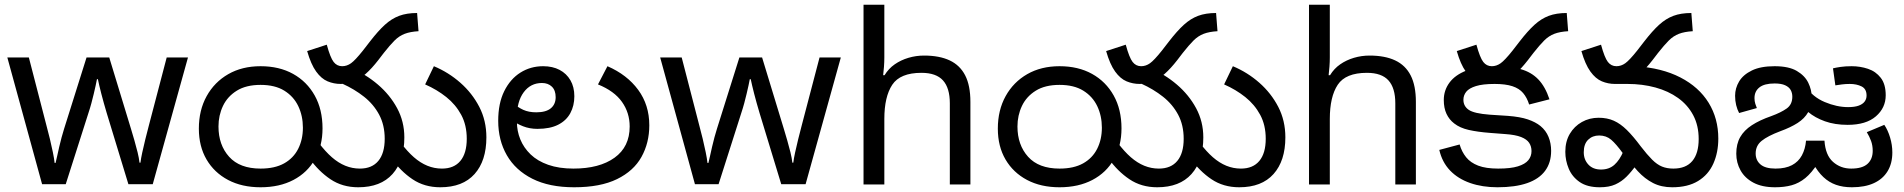

<svg xmlns="http://www.w3.org/2000/svg" viewBox="-20 -780 8053 812"><path d="M431 -303Q425 -324 419 -344.5Q413 -365 408.5 -383.5Q404 -402 400 -418Q396 -434 394 -445H390Q388 -434 384.5 -418Q381 -402 376.5 -383Q372 -364 366.5 -343.5Q361 -323 354 -302L258 -1H158L11 -537H102L176 -251Q184 -222 191 -192.5Q198 -163 203.5 -136.5Q209 -110 211 -91H215Q218 -103 222 -121Q226 -139 230.5 -159Q235 -179 240.5 -199Q246 -219 251 -235L346 -537H442L534 -235Q541 -212 548.5 -186Q556 -160 562 -135.5Q568 -111 570 -92H574Q576 -109 581.5 -134.5Q587 -160 594.5 -190.5Q602 -221 610 -251L685 -537H775L626 -1H523Z M821 -236Q821 -314 854 -373.5Q887 -433 945.5 -466.5Q1004 -500 1082 -500Q1161 -500 1219.5 -467.5Q1278 -435 1311 -376Q1344 -317 1344 -237Q1344 -163 1312 -106.5Q1280 -50 1221 -19Q1162 12 1082 12Q1003 12 944.5 -19Q886 -50 853.5 -105.5Q821 -161 821 -236ZM904 -245Q904 -167 949 -117Q994 -67 1082 -67Q1142 -67 1181.5 -89Q1221 -111 1241 -150.5Q1261 -190 1261 -240Q1261 -290 1241.5 -331Q1222 -372 1182.5 -396.5Q1143 -421 1082 -421Q1021 -421 981.5 -396.5Q942 -372 923 -332Q904 -292 904 -245ZM1495 12Q1428 12 1377.5 -22Q1327 -56 1288 -111L1328 -176Q1356 -139 1383.5 -115Q1411 -91 1440.5 -79Q1470 -67 1502 -67Q1553 -67 1580 -99.5Q1607 -132 1607 -193Q1607 -251 1583.5 -295Q1560 -339 1519.5 -371Q1479 -403 1428 -426L1465 -492Q1527 -466 1578 -422.5Q1629 -379 1659.5 -322.5Q1690 -266 1690 -199Q1690 -100 1640 -44Q1590 12 1495 12ZM1842 12Q1775 12 1724.5 -22Q1674 -56 1635 -111L1675 -176Q1703 -139 1730.5 -115Q1758 -91 1787.5 -79Q1817 -67 1849 -67Q1900 -67 1927 -99.5Q1954 -132 1954 -193Q1954 -251 1930.5 -294.5Q1907 -338 1867.5 -369.5Q1828 -401 1778 -423L1815 -500Q1877 -474 1927 -430Q1977 -386 2007 -328Q2037 -270 2037 -199Q2037 -100 1987 -44Q1937 12 1842 12ZM1421 -425Q1392 -425 1365.5 -436Q1339 -447 1317 -477.5Q1295 -508 1279 -564L1362 -591Q1377 -536 1391 -518Q1405 -500 1427 -500Q1447 -500 1464.5 -512.5Q1482 -525 1514 -565L1545 -605Q1579 -649 1607.5 -675Q1636 -701 1668 -713Q1700 -725 1744 -725L1750 -648Q1715 -646 1691.5 -637Q1668 -628 1648.5 -608.5Q1629 -589 1603 -556L1580 -526Q1552 -490 1527 -468Q1502 -446 1476.5 -435.5Q1451 -425 1421 -425Z M2408 12Q2303 12 2231.5 -24Q2160 -60 2123.5 -123.5Q2087 -187 2087 -269Q2087 -343 2112.5 -394.5Q2138 -446 2181 -473Q2224 -500 2277 -500Q2317 -500 2346.5 -484.5Q2376 -469 2392.5 -440.5Q2409 -412 2409 -373Q2409 -333 2392 -301.5Q2375 -270 2340.5 -252.5Q2306 -235 2253 -235Q2220 -235 2192 -246Q2164 -257 2143.5 -273Q2123 -289 2110 -304L2133 -366Q2141 -355 2155.5 -340.5Q2170 -326 2193 -315.5Q2216 -305 2248 -305Q2289 -305 2309.5 -322Q2330 -339 2330 -369Q2330 -398 2314 -413.5Q2298 -429 2272 -429Q2224 -429 2195 -390Q2166 -351 2166 -284V-266Q2166 -226 2180.5 -190.5Q2195 -155 2224 -127Q2253 -99 2298.5 -83Q2344 -67 2405 -67Q2515 -67 2579 -113Q2643 -159 2643 -245Q2643 -303 2610.5 -349Q2578 -395 2509 -423L2549 -500Q2632 -464 2679 -400Q2726 -336 2726 -250Q2726 -176 2693 -116.5Q2660 -57 2589.5 -22.5Q2519 12 2408 12Z M3192 -303Q3186 -324 3180 -344.5Q3174 -365 3169.5 -383.5Q3165 -402 3161 -418Q3157 -434 3155 -445H3151Q3149 -434 3145.5 -418Q3142 -402 3137.5 -383Q3133 -364 3127.5 -343.5Q3122 -323 3115 -302L3019 -1H2919L2772 -537H2863L2937 -251Q2945 -222 2952 -192.5Q2959 -163 2964.5 -136.5Q2970 -110 2972 -91H2976Q2979 -103 2983 -121Q2987 -139 2991.5 -159Q2996 -179 3001.5 -199Q3007 -219 3012 -235L3107 -537H3203L3295 -235Q3302 -212 3309.5 -186Q3317 -160 3323 -135.5Q3329 -111 3331 -92H3335Q3337 -109 3342.5 -134.5Q3348 -160 3355.5 -190.5Q3363 -221 3371 -251L3446 -537H3536L3387 -1H3284Z M3720 -537Q3720 -518 3718.5 -498Q3717 -478 3715 -462H3721Q3738 -490 3764 -508Q3790 -526 3822 -535.5Q3854 -545 3888 -545Q3953 -545 3996.5 -524.5Q4040 -504 4062 -461Q4084 -418 4084 -349V0H3997V-343Q3997 -408 3968 -440Q3939 -472 3877 -472Q3787 -472 3753.5 -421.5Q3720 -371 3720 -277V0H3632V-760H3720Z M4200 -236Q4200 -314 4233 -373.5Q4266 -433 4324.5 -466.5Q4383 -500 4461 -500Q4540 -500 4598.5 -467.5Q4657 -435 4690 -376Q4723 -317 4723 -237Q4723 -163 4691 -106.5Q4659 -50 4600 -19Q4541 12 4461 12Q4382 12 4323.5 -19Q4265 -50 4232.5 -105.5Q4200 -161 4200 -236ZM4283 -245Q4283 -167 4328 -117Q4373 -67 4461 -67Q4521 -67 4560.5 -89Q4600 -111 4620 -150.5Q4640 -190 4640 -240Q4640 -290 4620.5 -331Q4601 -372 4561.5 -396.5Q4522 -421 4461 -421Q4400 -421 4360.5 -396.5Q4321 -372 4302 -332Q4283 -292 4283 -245ZM4874 12Q4807 12 4756.5 -22Q4706 -56 4667 -111L4707 -176Q4735 -139 4762.5 -115Q4790 -91 4819.5 -79Q4849 -67 4881 -67Q4932 -67 4959 -99.5Q4986 -132 4986 -193Q4986 -251 4962.5 -295Q4939 -339 4898.5 -371Q4858 -403 4807 -426L4844 -492Q4906 -466 4957 -422.5Q5008 -379 5038.5 -322.5Q5069 -266 5069 -199Q5069 -100 5019 -44Q4969 12 4874 12ZM5221 12Q5154 12 5103.5 -22Q5053 -56 5014 -111L5054 -176Q5082 -139 5109.5 -115Q5137 -91 5166.5 -79Q5196 -67 5228 -67Q5279 -67 5306 -99.5Q5333 -132 5333 -193Q5333 -251 5309.5 -294.5Q5286 -338 5246.5 -369.5Q5207 -401 5157 -423L5194 -500Q5256 -474 5306 -430Q5356 -386 5386 -328Q5416 -270 5416 -199Q5416 -100 5366 -44Q5316 12 5221 12ZM4800 -425Q4771 -425 4744.5 -436Q4718 -447 4696 -477.5Q4674 -508 4658 -564L4741 -591Q4756 -536 4770 -518Q4784 -500 4806 -500Q4826 -500 4843.5 -512.5Q4861 -525 4893 -565L4924 -605Q4958 -649 4986.5 -675Q5015 -701 5047 -713Q5079 -725 5123 -725L5129 -648Q5094 -646 5070.5 -637Q5047 -628 5027.5 -608.5Q5008 -589 4982 -556L4959 -526Q4931 -490 4906 -468Q4881 -446 4855.5 -435.5Q4830 -425 4800 -425Z M5604 -537Q5604 -518 5602.5 -498Q5601 -478 5599 -462H5605Q5622 -490 5648 -508Q5674 -526 5706 -535.5Q5738 -545 5772 -545Q5837 -545 5880.5 -524.5Q5924 -504 5946 -461Q5968 -418 5968 -349V0H5881V-343Q5881 -408 5852 -440Q5823 -472 5761 -472Q5671 -472 5637.5 -421.5Q5604 -371 5604 -277V0H5516V-760H5604Z M6283 -425Q6254 -425 6227.5 -436Q6201 -447 6179 -477.5Q6157 -508 6141 -564L6224 -591Q6239 -536 6253 -518Q6267 -500 6289 -500Q6309 -500 6326.5 -512.5Q6344 -525 6376 -565L6407 -605Q6441 -649 6469.5 -675Q6498 -701 6530 -713Q6562 -725 6606 -725L6612 -648Q6577 -646 6553.5 -637Q6530 -628 6510.5 -608.5Q6491 -589 6465 -556L6442 -526Q6414 -490 6389 -468Q6364 -446 6338.5 -435.5Q6313 -425 6283 -425ZM6313 12Q6249 12 6197.5 -6Q6146 -24 6112.5 -59Q6079 -94 6067 -146L6153 -169Q6162 -138 6180.5 -115Q6199 -92 6231.5 -79.5Q6264 -67 6316 -67Q6369 -67 6399.5 -76.5Q6430 -86 6443.5 -102.5Q6457 -119 6457 -141Q6457 -161 6447 -176Q6437 -191 6413 -200.5Q6389 -210 6346 -213L6281 -218Q6229 -222 6191.5 -230.5Q6154 -239 6130 -258Q6109 -274 6097.5 -298.5Q6086 -323 6086 -357Q6086 -398 6110 -430.5Q6134 -463 6181.5 -481.5Q6229 -500 6301 -500Q6367 -500 6411.5 -487.5Q6456 -475 6485.5 -444.5Q6515 -414 6533 -360L6447 -338Q6438 -367 6421.5 -386.5Q6405 -406 6376 -415.5Q6347 -425 6301 -425Q6251 -425 6222 -416Q6193 -407 6181 -392Q6169 -377 6169 -358Q6169 -331 6191.5 -315.5Q6214 -300 6280 -295L6357 -290Q6409 -286 6441.5 -275Q6474 -264 6495 -247Q6518 -228 6529 -201Q6540 -174 6540 -142Q6540 -92 6514.5 -57.5Q6489 -23 6438.5 -5.5Q6388 12 6313 12Z M6810 -425Q6781 -425 6754.5 -436Q6728 -447 6706 -477.5Q6684 -508 6668 -564L6751 -591Q6766 -536 6780 -518Q6794 -500 6816 -500Q6836 -500 6853.5 -512.5Q6871 -525 6903 -565L6934 -605Q6968 -649 6996.5 -675Q7025 -701 7057 -713Q7089 -725 7133 -725L7139 -648Q7104 -646 7080.5 -637Q7057 -628 7037.5 -608.5Q7018 -589 6992 -556L6969 -526Q6941 -490 6916 -468Q6891 -446 6865.5 -435.5Q6840 -425 6810 -425ZM7052 12Q7006 12 6971 -6Q6936 -24 6906.5 -56Q6877 -88 6844 -131Q6815 -171 6794 -189Q6773 -207 6743 -207Q6715 -207 6696.5 -189Q6678 -171 6678 -136Q6678 -105 6697.5 -84Q6717 -63 6751 -63Q6785 -63 6807.5 -83Q6830 -103 6846 -141L6899 -81Q6880 -54 6859 -33Q6838 -12 6811.5 0Q6785 12 6746 12Q6693 12 6661 -10Q6629 -32 6614.5 -66.5Q6600 -101 6600 -138Q6600 -182 6619 -214Q6638 -246 6670 -264Q6702 -282 6741 -282Q6777 -282 6805 -269.5Q6833 -257 6860 -230.5Q6887 -204 6919 -161Q6946 -126 6967 -105Q6988 -84 7009 -75.5Q7030 -67 7057 -67Q7110 -67 7137 -99Q7164 -131 7164 -192Q7164 -249 7141 -292.5Q7118 -336 7077 -365.5Q7036 -395 6981 -410Q6926 -425 6863 -425H6814L6897 -500Q7008 -493 7086.5 -452.5Q7165 -412 7206 -345.5Q7247 -279 7247 -194Q7247 -135 7226 -88Q7205 -41 7161.5 -14.5Q7118 12 7052 12Z M7812 12Q7774 12 7744.5 1.5Q7715 -9 7691.5 -31Q7668 -53 7648 -89L7668 -90Q7642 -49 7615 -27Q7588 -5 7557 3.5Q7526 12 7487 12Q7432 12 7395.5 -7.5Q7359 -27 7341 -59.5Q7323 -92 7323 -130Q7323 -171 7339.5 -200Q7356 -229 7389 -250.5Q7422 -272 7471 -289Q7512 -304 7536 -321Q7560 -338 7560 -371Q7560 -387 7553 -399.5Q7546 -412 7529.5 -419.5Q7513 -427 7485 -427Q7442 -427 7421 -410.5Q7400 -394 7400 -365Q7400 -352 7403.5 -341Q7407 -330 7410 -323L7335 -302Q7327 -317 7322.5 -335.5Q7318 -354 7318 -375Q7318 -407 7335 -435.5Q7352 -464 7389 -482Q7426 -500 7485 -500Q7545 -500 7579 -480Q7613 -460 7627.5 -430Q7642 -400 7642 -370Q7642 -332 7627 -305.5Q7612 -279 7582.5 -260Q7553 -241 7509 -225Q7456 -205 7430.5 -184.5Q7405 -164 7405 -131Q7405 -102 7425.5 -84.5Q7446 -67 7489 -67Q7531 -67 7558.5 -81.5Q7586 -96 7600.5 -123Q7615 -150 7618 -185H7696Q7700 -124 7732 -95.5Q7764 -67 7809 -67Q7856 -67 7878 -87Q7900 -107 7900 -142Q7900 -165 7893 -184Q7886 -203 7875 -221L7949 -252Q7964 -230 7973.5 -198.5Q7983 -167 7983 -135Q7983 -89 7963 -56Q7943 -23 7905 -5.5Q7867 12 7812 12ZM7955 -377Q7955 -324 7913.5 -288Q7872 -252 7794 -252Q7740 -252 7698 -267Q7656 -282 7627 -306.5Q7598 -331 7581 -357L7617 -414Q7646 -370 7697 -348.5Q7748 -327 7796 -327Q7823 -327 7840 -333Q7857 -339 7865.5 -350Q7874 -361 7874 -376Q7874 -404 7853 -414.5Q7832 -425 7803 -425Q7785 -425 7770 -423Q7755 -421 7742 -419L7732 -491Q7744 -494 7764 -497Q7784 -500 7811 -500Q7847 -500 7880 -489Q7913 -478 7934 -451Q7955 -424 7955 -377Z"/></svg>

Font: hextelugu15
Style: Book
Weight: 400
Designer: Jelle Bosma - Monotype Design Team
Foundry: Monotype Imaging Inc.
Version: Version 2.003